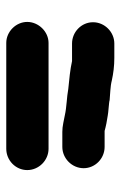

<svg xmlns="http://www.w3.org/2000/svg" viewBox="94 -613 385 613"><g transform="rotate(-90 286.5 -306.5)"><path d="M124 -165H175C189 -161 209 -157 224 -155C232 -153 270 -151 273 -149C293 -147 317 -147 336 -142C359 -137 382 -134 408 -134H454C491 -134 522 -165 522 -202C522 -239 491 -269 454 -269H398C371 -275 340 -278 309 -281C283 -286 251 -286 225 -292L200 -297C190 -299 181 -300 172 -300H124C87 -300 56 -269 56 -232C56 -195 87 -165 124 -165ZM118 -344H456C492 -344 523 -376 523 -412C523 -448 492 -479 456 -479H118C81 -479 50 -449 50 -412C50 -375 81 -344 118 -344Z"/></g></svg>

Font: Electronic
Style: UltThk
Weight: 900
Version: Version 1.011